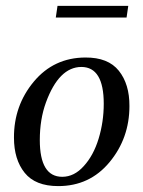

<svg xmlns="http://www.w3.org/2000/svg" viewBox="-20 -627 491 657"><path d="M137.2 -276.4Q116.2 -218.8 116.2 -147.9Q116.2 -22 192.9 -22Q233.9 -22 266.6 -58.6Q299.8 -94.7 317.4 -152.3Q335 -210 335 -272Q335 -397.9 258.3 -397.9Q181.6 -397.5 137.2 -276.4ZM272 -430.2Q350.1 -430.7 386.7 -384.8Q423.3 -338.9 422.9 -264.2Q422.9 -154.3 355 -72.3Q287.1 9.8 179.2 9.8Q101.1 9.8 64.5 -35.6Q27.8 -81.1 27.8 -155.8Q27.3 -265.6 95.7 -347.7Q164.1 -429.7 272 -430.2ZM418.9 -606.9 413.1 -566.9H170.9L176.8 -606.9Z"/></svg>

Font: Unna-Italic
Style: Italic
Weight: 400
Italic angle: -8°
Designer: Jorge de Buen U.
Foundry: Omnibus-Type
Version: Version 2.006;PS 002.006;hotconv 1.0.70;makeotf.lib2.5.58329